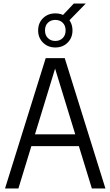

<svg xmlns="http://www.w3.org/2000/svg" viewBox="-20 -1070 627 1090"><path d="M8.5 0 239.5 -740H347.5L578.5 0H501.5L286 -702.5H299.5L84.5 0ZM123 -240.5 139.5 -307.5H447L463.5 -240.5ZM294 -800.5Q252 -800.5 224.2 -828Q196.5 -855.5 196.5 -897Q196.5 -939.5 224.2 -966.8Q252 -994 294 -994Q336.5 -994 364 -966.8Q391.5 -939.5 391.5 -897Q391.5 -855.5 364 -828Q336.5 -800.5 294 -800.5ZM294 -837.5Q319.5 -837.5 336 -853.8Q352.5 -870 352.5 -897Q352.5 -925 336 -941Q319.5 -957 294 -957Q268.5 -957 252 -941Q235.5 -925 235.5 -897Q235.5 -870 252 -853.8Q268.5 -837.5 294 -837.5ZM365.5 -946 324.5 -971 399 -1050H467Z"/></svg>

Font: Encode Sans SC Condensed
Style: Regular
Weight: 400
Width: 3
Designer: Multiple Designers
Foundry: Impallari Type
Version: Version 3.002